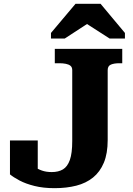

<svg xmlns="http://www.w3.org/2000/svg" viewBox="-20 -965 693 1002"><path d="M266 -710H618V-635H603Q576 -635 559 -628Q542 -621 542 -599V-234Q542 -164 522 -116Q502 -68 465.5 -38.5Q429 -9 378 4Q327 17 265 17Q206 17 160 5.5Q114 -6 82 -23Q50 -40 32 -55V-232H177V-61Q159 -66 145.5 -76.5Q132 -87 124.5 -98Q117 -109 118 -115.5Q119 -122 131 -119Q142 -108 159 -95.5Q176 -83 198.5 -75Q221 -67 250 -67Q285 -67 308.5 -81Q332 -95 344.5 -130Q357 -165 357 -229V-599Q357 -614 348 -621.5Q339 -629 323.5 -632Q308 -635 290 -635H266ZM505 -945H374L246 -793V-764H318L476 -867L393 -866L552 -764H632V-793Z"/></svg>

Font: Roboto Serif
Style: Bold
Weight: 700
Designer: Greg Gazdowicz
Foundry: Commercial Type
Version: Version 1.008